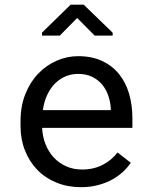

<svg xmlns="http://www.w3.org/2000/svg" viewBox="-20 -773 640 803"><path d="M318.4 9.8Q262.7 9.8 216.1 -9.3Q169.4 -28.3 136.2 -62.5Q103 -96.7 84.5 -143.6Q65.9 -190.4 65.9 -245.6V-266.1Q65.9 -330.1 86.4 -380.6Q106.9 -431.2 140.9 -466.1Q174.8 -501 218 -519.5Q261.2 -538.1 306.6 -538.1Q363.8 -538.1 406.5 -518.3Q449.2 -498.5 477.5 -463.6Q505.9 -428.7 519.8 -381.3Q533.7 -334 533.7 -278.8V-238.3H156.2Q157.7 -202.1 170.2 -170.4Q182.6 -138.7 204.3 -115Q226.1 -91.3 256.3 -77.6Q286.6 -64 323.2 -64Q371.6 -64 409.2 -83.5Q446.8 -103 471.7 -135.3L526.9 -92.3Q513.7 -72.3 493.9 -54Q474.1 -35.6 448.2 -21.5Q422.4 -7.3 389.6 1.2Q356.9 9.8 318.4 9.8ZM306.6 -463.9Q279.3 -463.9 254.9 -453.9Q230.5 -443.8 210.9 -424.6Q191.4 -405.3 178 -377.2Q164.6 -349.1 159.2 -312.5H443.4V-319.3Q441.9 -345.7 433.3 -371.6Q424.8 -397.5 408.2 -418Q391.6 -438.5 366.5 -451.2Q341.3 -463.9 306.6 -463.9ZM451.2 -636.2V-624H376L302.7 -697.8L230 -624H155.8V-636.7L275.4 -753.4H330.1Z"/></svg>

Font: Roboto Mono
Style: Regular
Weight: 400
Designer: Google
Version: Version 2.000985; 2015; ttfautohint (v1.3)